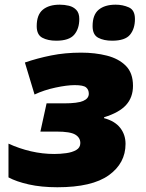

<svg xmlns="http://www.w3.org/2000/svg" viewBox="-20 -787 622 817"><path d="M224.1 9.8Q155.8 9.8 102.5 -2.2Q49.3 -14.2 16.1 -32.2V-175.8Q62 -154.8 111.3 -143.3Q160.6 -131.8 210.9 -131.8Q236.3 -131.8 261.7 -135.3Q287.1 -138.7 304.4 -148.7Q321.8 -158.7 321.8 -178.2Q321.8 -201.2 300.5 -214.1Q279.3 -227.1 220.2 -227.1H151.9L178.2 -347.2H252.9Q309.6 -347.2 333.7 -357.4Q357.9 -367.7 357.9 -388.2Q357.9 -405.3 346.4 -415Q335 -424.8 297.9 -424.8Q265.1 -424.8 216.1 -414.3Q167 -403.8 127 -384.8L85.9 -521Q138.2 -539.1 197.5 -551Q256.8 -563 325.2 -563Q384.8 -563 434.8 -550.3Q484.9 -537.6 515.4 -507.1Q545.9 -476.6 545.9 -421.9Q545.9 -372.6 516.4 -340.1Q486.8 -307.6 422.9 -288.1V-284.2Q468.8 -272 491.5 -242.9Q514.2 -213.9 514.2 -174.8Q514.2 -92.3 442.9 -41.3Q371.6 9.8 224.1 9.8ZM457 -613.8Q421.4 -613.8 397.7 -626.5Q374 -639.2 374 -675.8Q374 -724.1 399.9 -745.6Q425.8 -767.1 472.2 -767.1Q502.4 -767.1 528.3 -755.6Q554.2 -744.1 554.2 -706.1Q554.2 -664.6 533.2 -639.2Q512.2 -613.8 457 -613.8ZM219.2 -613.8Q183.6 -613.8 159.9 -626.5Q136.2 -639.2 136.2 -675.8Q136.2 -724.1 162.1 -745.6Q188 -767.1 234.4 -767.1Q254.4 -767.1 273.4 -762.5Q292.5 -757.8 304.9 -744.6Q317.4 -731.4 317.4 -706.1Q317.4 -664.6 295.7 -639.2Q273.9 -613.8 219.2 -613.8Z"/></svg>

Font: Open Sans ExtraBold
Style: Italic
Weight: 800
Italic angle: -12°
Designer: Monotype Design Team
Foundry: Monotype Imaging Inc.
Version: Version 3.000; ttfautohint (v1.8.4)